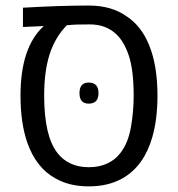

<svg xmlns="http://www.w3.org/2000/svg" viewBox="-20 -660 639 690"><path d="M299.3 9.8Q231 9.8 181.6 -17.6Q109.9 -55.7 77.6 -148.9Q53.7 -218.8 53.7 -316.4Q53.7 -488.8 135.7 -564.9L137.2 -566.4L62.5 -563V-632.3Q129.9 -636.2 189 -638.2Q248 -640.1 299.3 -640.1Q381.3 -640.1 436 -600.6Q488.3 -565.9 515.6 -498.5Q545.9 -425.3 545.9 -316.4Q545.9 -231.4 527.3 -167Q497.6 -64 421.9 -20Q370.1 9.8 299.3 9.8ZM299.3 -59.1Q337.4 -59.1 366.2 -72.8Q395 -86.4 413.1 -110.8Q440.4 -146 450.4 -202.4Q460.4 -258.8 460.4 -316.4Q460.4 -408.7 442.4 -461.7Q424.3 -514.6 394 -540.5Q357.9 -572.3 302.7 -572.3Q277.3 -572.3 258.5 -571.8Q239.7 -571.3 220.2 -569.3Q178.2 -526.4 158.4 -465.1Q138.7 -403.8 138.7 -316.4Q138.7 -171.9 186 -110.8Q204.1 -86.4 232.7 -72.8Q261.2 -59.1 299.3 -59.1ZM298.8 -287.6Q265.6 -287.6 265.6 -325.2Q265.6 -363.3 298.8 -363.3Q334 -363.3 334 -325.2Q334 -287.6 298.8 -287.6Z"/></svg>

Font: Open Sans
Style: Regular
Weight: 400
Designer: Monotype Design Team
Foundry: Monotype Imaging Inc.
Version: Version 3.000; ttfautohint (v1.8.4)